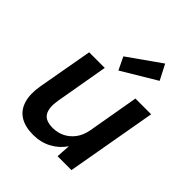

<svg xmlns="http://www.w3.org/2000/svg" viewBox="-213 -894 1036 1036"><g transform="rotate(45 304.5 -376.0)"><path d="M213 12Q151 12 112 -12.5Q73 -37 58.5 -85Q44 -133 56 -202L112 -517H231L178 -212Q168 -151 187 -120Q206 -89 262 -89Q298 -89 329.5 -104.5Q361 -120 383.5 -150Q406 -180 414 -224L465 -517H585L494 0H388L393 -81Q364 -38 317.5 -13Q271 12 213 12ZM293 -559 258 -632 445 -764 490 -677Z"/></g></svg>

Font: DM Sans 11pt SemiBold
Style: Italic
Weight: 600
Italic angle: -10°
Version: Version 4.004;gftools[0.9.30]